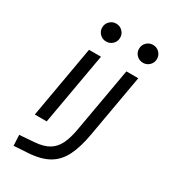

<svg xmlns="http://www.w3.org/2000/svg" viewBox="-233 -852 1051 1195"><g transform="rotate(30 293.0 -255.0)"><path d="M65.9 234.4 62 158.2 169.4 149.9Q231.4 145 269 122.3Q306.6 99.6 327.6 56.9Q348.6 14.2 359.9 -49.8L442.4 -517.6H527.8L448.2 -65.4Q431.2 31.2 399.9 94.5Q368.7 157.7 312.3 190.4Q255.9 223.1 162.1 228.5ZM83 0 173.8 -517.6H259.8L168.5 0ZM239.7 -615.2Q212.9 -615.2 194.1 -633.8Q175.3 -652.3 175.3 -679.2Q175.3 -706.1 194.1 -724.9Q212.9 -743.7 239.7 -743.7Q266.6 -743.7 285.4 -724.9Q304.2 -706.1 304.2 -679.2Q304.2 -652.3 285.4 -633.8Q266.6 -615.2 239.7 -615.2ZM504.4 -615.2Q477.5 -615.2 458.7 -633.8Q439.9 -652.3 439.9 -679.2Q439.9 -706.1 458.7 -724.9Q477.5 -743.7 504.4 -743.7Q531.2 -743.7 550 -724.9Q568.8 -706.1 568.8 -679.2Q568.8 -652.3 550 -633.8Q531.2 -615.2 504.4 -615.2Z"/></g></svg>

Font: Cascadia Mono PL SemiLight
Style: Italic
Weight: 350
Italic angle: -10°
Monospace: yes
Designer: Aaron Bell
Foundry: Saja Typeworks
Version: Version 2404.023; ttfautohint (v1.8.4)